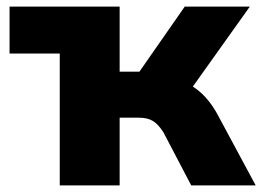

<svg xmlns="http://www.w3.org/2000/svg" viewBox="-20 -559 791 579"><path d="M160.2 -397.5H8.8V-539.1H340.8V-342.8H400.4L537.1 -539.1H733.4L561.5 -297.9Q603.5 -271.5 633.8 -217.8L751 0H556.6L472.7 -160.2Q457 -184.6 440.9 -194.3Q424.8 -204.1 398.4 -204.1H340.8V0H160.2Z"/></svg>

Font: Min Sans Black
Style: Regular
Weight: 900
Designer: Jinseong-Kim, NotoSansCJK, Nunito
Foundry: Jinseong-Kim
Version: Version 1.000